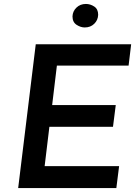

<svg xmlns="http://www.w3.org/2000/svg" viewBox="-20 -952 699 972"><path d="M161 -728H644L631 -620H268L244 -420H566L552 -310H230L206 -111H583L569 0H72ZM347 -869Q348 -895 367 -913.5Q386 -932 415 -932Q437 -932 457 -919Q477 -906 477 -877Q476 -850 457 -831.5Q438 -813 409 -813Q388 -813 367.5 -826.5Q347 -840 347 -869Z"/></svg>

Font: Josefin Sans Thin SemiBold
Style: Italic
Weight: 600
Italic angle: -7°
Version: Version 2.000